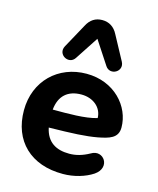

<svg xmlns="http://www.w3.org/2000/svg" viewBox="-117 -859 781 951"><g transform="rotate(15 273.5 -383.5)"><path d="M297 10C353 10 410 -7 449 -33C519 -81 462 -160 404 -124C368 -104 335 -95 301 -95C234 -95 185 -122 170 -194C293 -196 358 -199 418 -210C473 -221 518 -232 518 -287C518 -395 426 -500 283 -500C138 -500 29 -396 29 -245C29 -89 131 11 297 10ZM435 -603 368 -727C351 -760 324 -777 289 -777C254 -777 228 -760 211 -727L143 -603C118 -556 184 -520 211 -562L289 -681L367 -562C394 -520 460 -556 435 -603ZM166 -285C173 -357 215 -394 285 -394C344 -394 391 -357 392 -302C332 -284 245 -285 166 -285Z"/></g></svg>

Font: SN Pro
Style: Bold
Weight: 700
Designer: Tobias Whetton
Foundry: Supernotes
Version: Version 1.003;Glyphs 3.3 (3324)